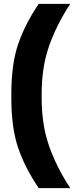

<svg xmlns="http://www.w3.org/2000/svg" viewBox="-20 -860 405 1000"><path d="M39 -350V-370Q39 -528 75.5 -633Q112 -738 182 -840H346Q275 -732 236 -621.5Q197 -511 197 -370V-350Q197 -209 236 -98.5Q275 12 346 120H182Q112 18 75.5 -87Q39 -192 39 -350Z"/></svg>

Font: Cooper Hewitt
Style: Bold
Weight: 711
Designer: Village Type and Design LLC
Foundry: Cooper Hewitt Smithsonian Design Museum
Version: 1.000